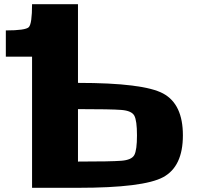

<svg xmlns="http://www.w3.org/2000/svg" viewBox="-20 -895 1009 915"><path d="M351.6 -500Q664.1 -500 757.8 -449.2Q851.6 -398.4 851.6 -250Q851.6 -101.6 757.8 -50.8Q664.1 0 351.6 0H132.8V-625H7.8V-750Q101.6 -750 117.2 -765.6Q132.8 -781.2 132.8 -875H351.6ZM351.6 -375V-125Q509.8 -125 558.6 -128.9Q607.4 -132.8 620.1 -156.2Q632.8 -179.7 632.8 -250Q632.8 -320.3 620.1 -343.8Q607.4 -367.2 558.6 -371.1Q509.8 -375 351.6 -375Z"/></svg>

Font: CraftyPE
Style: Regular
Weight: 400
Designer: Erek Butcher
Foundry: Haunted Coop
Version: Version 0.018;April 4, 2024;FontCreator 15.0.0.2962 64-bit